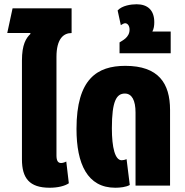

<svg xmlns="http://www.w3.org/2000/svg" viewBox="-20 -871 870 901"><path d="M213 10C251 10 284 2 303 -11L291 -113C284 -109 273 -106 267 -106C251 -106 245 -118 245 -142V-604C245 -689 278 -716 316 -716V-832H39L14 -716H122L123 -712C102 -692 83 -662 83 -587V-123C83 -35 118 10 213 10Z M521 10C543 10 572 7 589 -3L574 -124C567 -121 558 -119 551 -119C520 -119 505 -178 505 -269C505 -398 527 -432 566 -432C599 -432 616 -400 616 -343V0H778V-355C778 -480 724 -562 568 -562C436 -562 339 -501 339 -266C339 -102 390 10 521 10Z M541 -621H781V-723H695C702 -736 704 -751 704 -767C704 -823 673 -851 621 -851C595 -851 553 -845 532 -822L547 -753C553 -757 562 -762 567 -762C578 -762 588 -751 588 -732C588 -694 552 -680 541 -672Z"/></svg>

Font: Noto Sans Thai ExtCond Blk
Style: Regular
Weight: 900
Width: 2
Designer: Monotype Design Team
Foundry: Monotype Imaging Inc.
Version: Version 2.002